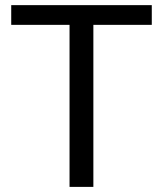

<svg xmlns="http://www.w3.org/2000/svg" viewBox="-20 -731 637 751"><path d="M573.7 -633.8H345.2V0H252V-633.8H23.9V-710.9H573.7Z"/></svg>

Font: Vazir
Style: Regular
Weight: 400
Designer: Saber Rastikerdar
Foundry: Saber Rastikerdar
Version: Version 30.0.0